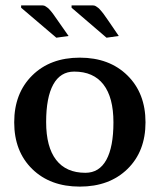

<svg xmlns="http://www.w3.org/2000/svg" viewBox="-20 -691 598 719"><path d="M248 -662.1V-670.9H327.1Q330.6 -670.9 334 -669.9Q337.4 -668.9 341.1 -666.3Q344.7 -663.6 347.7 -661.6Q350.6 -659.7 354.7 -654.8Q358.9 -649.9 361.3 -647.2Q363.8 -644.5 368.2 -638.4Q372.6 -632.3 374.5 -629.4Q376.5 -626.5 381.6 -619.4Q386.7 -612.3 388.2 -609.9L424.8 -556.2L378.9 -549.8ZM59.1 -662.1V-670.9H138.2Q141.6 -670.9 145 -669.9Q148.4 -668.9 152.1 -666.3Q155.8 -663.6 158.7 -661.6Q161.6 -659.7 165.8 -654.8Q169.9 -649.9 172.4 -647.2Q174.8 -644.5 179.2 -638.4Q183.6 -632.3 185.5 -629.4Q187.5 -626.5 192.6 -619.4Q197.8 -612.3 199.2 -609.9L236.8 -556.2L190.9 -549.8ZM299.8 -43.9Q351.6 -43.9 378.2 -92.3Q404.8 -140.6 404.8 -232.9Q404.8 -326.2 367.4 -374.5Q330.1 -422.9 257.8 -422.9Q206.1 -422.9 179.4 -374.5Q152.8 -326.2 152.8 -233.9Q152.8 -140.6 190.2 -92.3Q227.5 -43.9 299.8 -43.9ZM100.6 -408.4Q168 -475.1 278.8 -475.1Q389.6 -475.1 457.3 -408.4Q524.9 -341.8 524.9 -232.9Q524.9 -124 457.3 -58.1Q389.6 7.8 278.8 7.8Q168 7.8 100.6 -58.1Q33.2 -124 33.2 -232.9Q33.2 -341.8 100.6 -408.4Z"/></svg>

Font: Resagokr
Style: Bold
Weight: 600
Designer: gluk
Foundry: gluk
Version: Version 0.95